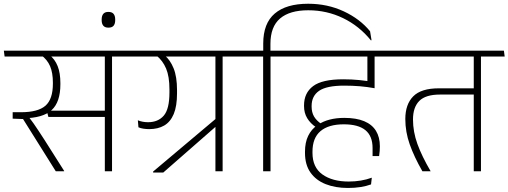

<svg xmlns="http://www.w3.org/2000/svg" viewBox="-38 -892 2648 1000"><path d="M545.5 -607.5H508V0H545.5ZM445 -597.5H669L665.5 -628H441ZM618 -597.5 614 -628H-18L-14 -597.5ZM205.5 -315.5 214 -283H519V-315.5ZM296 0V-2L194 -163Q176 -190.5 163 -210.5Q150 -230.5 137.5 -248.2Q125 -266 110 -285.5V-299L28 -307.5V-274L82 -272L252.5 0ZM220 -605.5H175.5Q208 -582 222.8 -547.5Q237.5 -513 237.5 -461V-457Q237.5 -375 198.5 -341.2Q159.5 -307.5 71 -307.5H28L52.5 -276H83.5Q186 -277 231.2 -318.8Q276.5 -360.5 276.5 -453V-458.5Q276.5 -512 262.2 -547.8Q248 -583.5 220 -605.5Z M526.5 -748Q545.5 -748 553.8 -758.2Q562 -768.5 562 -787V-790.5Q562 -809.5 553.5 -819.8Q545 -830 526.5 -830Q508.5 -830 500 -819.8Q491.5 -809.5 491.5 -790.5V-787Q491.5 -768.5 500 -758.2Q508.5 -748 526.5 -748Z M1121.5 -607.5H1084V0H1121.5ZM1021 -597.5H1245L1241 -628H1016.5ZM639 -597.5H1195.5L1191 -628H635ZM759.5 6.5H812.5L1092.5 -238.5V-279L759.5 1.5ZM819.5 -603.5H776Q810 -576 827.2 -534.8Q844.5 -493.5 844.5 -426.5V-410.5Q844.5 -324 815 -289.8Q785.5 -255.5 733 -255.5Q718.5 -255.5 705.2 -258Q692 -260.5 680 -265.5L683 -229Q694.5 -224 709 -221.8Q723.5 -219.5 739 -219.5Q785 -219.5 817.2 -238.2Q849.5 -257 866.8 -298Q884 -339 884 -406V-422.5Q884 -492.5 866.2 -536.2Q848.5 -580 819.5 -603.5Z M1371 0V-607.5H1332.5V0ZM1494 -597.5 1490 -628H1209.5L1213.5 -597.5ZM1567 -872.5Q1453 -872.5 1393 -821.5Q1333 -770.5 1333 -665V-619.5H1370.5V-663.5Q1370.5 -753 1420.8 -795.8Q1471 -838.5 1567.5 -838.5Q1664.5 -838.5 1749 -797.5Q1833.5 -756.5 1894 -681.5L1897 -683L1889.5 -729Q1837 -793.5 1752.2 -833Q1667.5 -872.5 1567 -872.5Z M1814 -597.5H2014.5L2010.5 -628H1810.5ZM1912.5 -608H1876V-484H1912.5ZM2023 -597.5 2019 -628H1462L1465.5 -597.5ZM1875.5 -609V-447L1913 -433V-609ZM1609 -228.5 1635 -247Q1609.5 -264.5 1597.2 -286Q1585 -307.5 1585 -336.5V-340Q1585 -392 1624 -419Q1663 -446 1755 -446Q1797.5 -446 1836.2 -442.8Q1875 -439.5 1913 -432.5V-463.5Q1874 -471 1833.5 -475Q1793 -479 1749.5 -479Q1640 -479 1592.8 -443.5Q1545.5 -408 1545.5 -343V-339.5Q1545.5 -304 1561.8 -276.8Q1578 -249.5 1609 -228.5ZM1894.5 68.5 1898.5 33.5Q1871 43.5 1840.8 48.5Q1810.5 53.5 1778 53.5Q1693 53.5 1641.2 16.5Q1589.5 -20.5 1589.5 -96V-102Q1589.5 -173.5 1631.2 -209Q1673 -244.5 1752.5 -244.5Q1828 -244.5 1865.2 -214Q1902.5 -183.5 1902.5 -121V-79H1936.5Q1938.5 -92.5 1939.5 -104.8Q1940.5 -117 1940.5 -130Q1940.5 -177.5 1920.2 -210.5Q1900 -243.5 1858.8 -260.8Q1817.5 -278 1755 -278Q1713.5 -278 1679.5 -269.2Q1645.5 -260.5 1620.5 -243.5L1614 -239.5Q1583.5 -218.5 1567 -184.2Q1550.5 -150 1550.5 -102V-95.5Q1550.5 -34 1579 6.5Q1607.5 47 1658 67Q1708.5 87 1774.5 87Q1809.5 87 1839.8 82.2Q1870 77.5 1894.5 68.5Z M2467 -607.5H2429.5V0H2467ZM2366.5 -597.5H2590.5L2586.5 -628H2362ZM1988 -597.5H2541.5L2537.5 -628H1984ZM2162 0H2205Q2159 -78.5 2136 -142.2Q2113 -206 2113 -269.5Q2113 -333.5 2146 -366.5Q2179 -399.5 2253.5 -399.5H2446V-432H2247.5Q2155.5 -432 2114.2 -390.2Q2073 -348.5 2073 -272Q2073 -205 2096 -140Q2119 -75 2162 0Z"/></svg>

Font: Anek Devanagari Medium ExtraLight
Style: Regular
Weight: 250
Version: Version 1.003